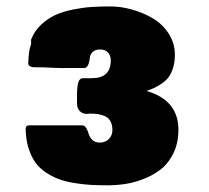

<svg xmlns="http://www.w3.org/2000/svg" viewBox="-20 -548 639 588"><path d="M231.4 -164.1Q239.3 -164.1 244.1 -155.8Q249 -147.5 251.7 -137.7Q254.4 -127.9 262.7 -119.6Q271 -111.3 285.2 -111.3Q302.7 -111.3 313.5 -122.3Q324.2 -133.3 324.2 -149.4Q324.2 -166 318.1 -177Q312 -188 300.5 -192.6Q289.1 -197.3 278.8 -198.7Q268.6 -200.2 253.9 -200.2Q251 -199.2 246.1 -199.2Q232.4 -199.2 224.1 -208Q215.8 -216.8 215.8 -231.4V-253.9Q215.8 -282.2 219.7 -295.4Q223.6 -308.6 234.4 -308.6H261.7Q319.3 -308.6 319.3 -363.3Q319.3 -377.4 310.8 -387Q302.2 -396.5 287.1 -396.5Q271.5 -396.5 263.7 -388.7Q255.9 -380.9 255.1 -371.1Q254.4 -361.3 251 -351.8Q247.6 -342.3 240.2 -339.8H187.5Q172.9 -338.9 145.8 -340.3Q118.7 -341.8 110.4 -341.8H92.8Q84 -341.8 79.1 -342.5Q74.2 -343.3 70.3 -346.2Q66.4 -349.1 66.4 -354.5Q66.9 -357.9 67.6 -371.6Q68.4 -385.3 70.1 -394.3Q71.8 -403.3 75.2 -412.1V-426.8Q85.4 -453.1 105.7 -472.2Q126 -491.2 148.7 -501.7Q171.4 -512.2 202.6 -518.6Q233.9 -524.9 259.8 -526.6Q285.6 -528.3 318.4 -528.3Q350.1 -528.3 383.5 -519Q417 -509.8 447 -492.4Q477.1 -475.1 496.3 -445.6Q515.6 -416 515.6 -379.9Q515.6 -358.4 510.3 -341.1Q504.9 -323.7 497.3 -313Q489.7 -302.2 476.8 -293.2Q463.9 -284.2 453.9 -279.5Q443.8 -274.9 428.7 -269.5Q526.4 -241.2 526.4 -150.4Q526.4 -110.8 511.7 -80.1Q497.1 -49.3 474.4 -31Q451.7 -12.7 421.6 -0.7Q391.6 11.2 364 15.4Q336.4 19.5 308.6 19.5Q279.3 19.5 255.9 18.1Q232.4 16.6 205.8 12.2Q179.2 7.8 159.2 0.2Q139.2 -7.3 119.6 -20.5Q100.1 -33.7 87.6 -51.5Q75.2 -69.3 67.1 -95.2Q59.1 -121.1 58.6 -153.3Q58.6 -164.1 68.4 -164.1Z"/></svg>

Font: Bowlby One SC
Style: Regular
Weight: 400
Width: 1
Version: Version 1.2